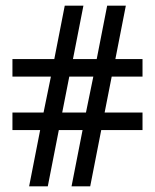

<svg xmlns="http://www.w3.org/2000/svg" viewBox="-20 -659 547 679"><path d="M200 -261H284L310 -388H225ZM484 -199H338L299 0H233L272 -199H188L149 0H83L122 -199H24V-261H134L160 -388H24V-450H172L209 -639H275L238 -450H322L359 -639H425L388 -450H484V-388H375L350 -261H484Z"/></svg>

Font: Gamestation Display
Style: Regular
Weight: 400
Designer: Jonas Hecksher
Foundry: Jonas Hecksher, Playtypeª, e-types AS
Version: Version 1.003